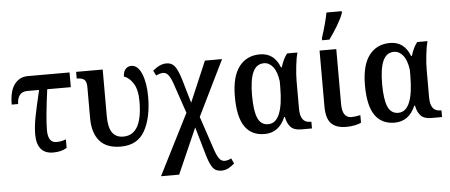

<svg xmlns="http://www.w3.org/2000/svg" viewBox="-61 -947 3137 1338"><g transform="rotate(-5 1507.5 -278.0)"><path d="M166 -125Q166 -181 179 -248.5Q192 -316 220 -433H138Q101 -433 83.5 -409.5Q66 -386 66 -348H21Q21 -443 56.5 -489.5Q92 -536 150 -536H442V-433H277Q250 -234 250 -149Q250 -61 309 -61Q345 -61 376 -74V-14Q338 10 281 10Q223 10 194.5 -25Q166 -60 166 -125Z M557 -206V-423Q557 -462 541 -475.5Q525 -489 492 -489H488V-536H674V-209Q674 -132 699.5 -95Q725 -58 777 -58Q910 -58 910 -293Q910 -374 882 -418.5Q854 -463 817 -474Q817 -505 832.5 -524.5Q848 -544 875 -544Q920 -544 946.5 -480.5Q973 -417 973 -320Q973 -174 922 -82Q871 10 753 10Q654 10 605.5 -46.5Q557 -103 557 -206Z M1229 -185 1161 -385Q1146 -431 1130 -453.5Q1114 -476 1090 -476Q1080 -476 1065.5 -471.5Q1051 -467 1042 -462L1024 -497Q1073 -540 1120 -540Q1157 -540 1178 -512.5Q1199 -485 1219 -420L1268 -252L1389 -536H1509L1319 -148L1396 82Q1411 128 1426.5 150Q1442 172 1466 172Q1477 172 1490.5 168Q1504 164 1512 159L1529 196Q1506 216 1484.5 227Q1463 238 1437 238Q1397 238 1376.5 210Q1356 182 1337 116L1281 -78L1141 240H1014Z M1575 -267Q1575 -407 1628 -476.5Q1681 -546 1774 -546Q1874 -546 1913 -443H1919Q1936 -501 1964 -536H2036Q2027 -505 2020 -445Q2013 -385 2013 -337V-145Q2013 -95 2030.5 -71Q2048 -47 2084 -47H2091V0H2015Q1965 0 1941.5 -26Q1918 -52 1910 -96H1905Q1860 10 1759 10Q1668 10 1621.5 -57.5Q1575 -125 1575 -267ZM1896 -309V-347Q1887 -415 1860 -448.5Q1833 -482 1797 -482Q1744 -482 1719.5 -428Q1695 -374 1695 -266Q1695 -158 1717 -107Q1739 -56 1790 -56Q1896 -56 1896 -309Z M2191 -145V-536H2308V-151Q2308 -55 2373 -55Q2397 -55 2435 -63V-10Q2420 -2 2391.5 4Q2363 10 2331 10Q2260 10 2225.5 -25.5Q2191 -61 2191 -145ZM2215 -621Q2249 -726 2262 -796H2369V-784Q2357 -749 2327 -698.5Q2297 -648 2266 -606H2215Z M2485 -267Q2485 -407 2538 -476.5Q2591 -546 2684 -546Q2784 -546 2823 -443H2829Q2846 -501 2874 -536H2946Q2937 -505 2930 -445Q2923 -385 2923 -337V-145Q2923 -95 2940.5 -71Q2958 -47 2994 -47H3001V0H2925Q2875 0 2851.5 -26Q2828 -52 2820 -96H2815Q2770 10 2669 10Q2578 10 2531.5 -57.5Q2485 -125 2485 -267ZM2806 -309V-347Q2797 -415 2770 -448.5Q2743 -482 2707 -482Q2654 -482 2629.5 -428Q2605 -374 2605 -266Q2605 -158 2627 -107Q2649 -56 2700 -56Q2806 -56 2806 -309Z"/></g></svg>

Font: Noto Serif NarrowSemiBold
Style: Regular
Weight: 600
Width: 4
Designer: Monotype Design Team
Foundry: Monotype Imaging Inc.
Version: Version 1.001